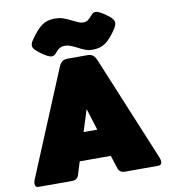

<svg xmlns="http://www.w3.org/2000/svg" viewBox="-97 -996 946 1077"><g transform="rotate(-10 376.0 -457.0)"><path d="M384 -732Q359 -744 345.5 -749Q332 -754 317 -754Q300 -754 287.5 -747Q275 -740 260 -721Q250 -708 235 -708Q216 -708 174 -739Q153 -755 144 -765.5Q135 -776 135 -787Q135 -801 150 -822Q184 -871 213.5 -892.5Q243 -914 286 -914Q316 -914 338 -906Q360 -898 387 -884Q407 -874 418.5 -869.5Q430 -865 442 -865Q458 -865 468.5 -872Q479 -879 495 -898Q505 -911 520 -911Q539 -911 581 -880Q601 -866 609.5 -854.5Q618 -843 618 -831Q618 -818 603 -795Q570 -746 540.5 -725.5Q511 -705 467 -705Q446 -705 428 -711.5Q410 -718 384 -732ZM15 -21Q15 -30 20 -43L269 -642Q278 -663 289.5 -671.5Q301 -680 322 -680H431Q452 -680 463.5 -671.5Q475 -663 484 -642L732 -43Q737 -30 737 -21Q737 0 715 0H527Q496 0 488 -27L464 -101H287L264 -27Q256 0 225 0H37Q15 0 15 -21ZM415 -259 376 -383 337 -259Z"/></g></svg>

Font: Mitr
Style: Bold
Weight: 700
Designer: Thanarat Vachiruckul
Foundry: Cadson Demak
Version: Version 1.003